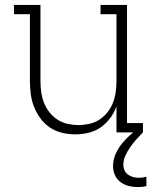

<svg xmlns="http://www.w3.org/2000/svg" viewBox="-20 -540 640 783"><path d="M287 8Q260 8 233 1.5Q206 -5 183.5 -20Q161 -35 145 -57Q129 -79 119 -104Q109 -129 105.5 -156Q102 -183 102 -210V-482H37V-520H145V-210Q145 -188 148 -165.5Q151 -143 159 -122Q167 -101 181 -83Q195 -65 214 -52.5Q233 -40 255.5 -35Q278 -30 300 -30Q322 -30 344.5 -35Q367 -40 386 -52.5Q405 -65 419 -83Q433 -101 441 -122Q449 -143 452 -165.5Q455 -188 455 -210V-482H390V-520H498V-38H563V0H455V-106Q446 -81 429.5 -58.5Q413 -36 390.5 -20.5Q368 -5 341 1.5Q314 8 287 8ZM542 223Q524 223 505.5 218.5Q487 214 471.5 202.5Q456 191 448.5 173.5Q441 156 441 137Q441 110 452.5 85.5Q464 61 481.5 40.5Q499 20 519.5 3Q540 -14 563 -29V0Q549 14 536 28.5Q523 43 511.5 59.5Q500 76 491.5 94.5Q483 113 483 132Q483 144 488 155Q493 166 502.5 172.5Q512 179 523 182Q534 185 546 185Q554 185 562 184Q570 183 577 181V219Q569 221 560 222Q551 223 542 223Z"/></svg>

Font: Iosevka Etoile Extralight
Style: Regular
Weight: 200
Designer: Belleve Invis
Foundry: Belleve Invis
Version: Version 22.1.2; ttfautohint (v1.8.4)